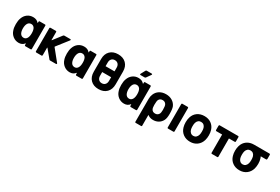

<svg xmlns="http://www.w3.org/2000/svg" viewBox="94 -1974 5012 3442"><g transform="rotate(30 2600.0 -253.5)"><path d="M379 -514H486Q503 -514 503 -497V-17Q503 0 486 0H379Q362 0 362 -17V-44Q362 -48 359.5 -48.5Q357 -49 355 -46Q314 8 241 8Q173 8 120.5 -32.5Q68 -73 48 -139Q31 -187 31 -259Q31 -333 50 -383Q72 -447 122.5 -485Q173 -523 241 -523Q315 -523 355 -474Q357 -471 359.5 -472Q362 -473 362 -477V-497Q362 -514 379 -514ZM361 -257Q361 -323 340 -360Q315 -399 273 -399Q227 -399 203 -361Q179 -321 179 -256Q179 -197 200 -158Q224 -115 273 -115Q317 -115 341 -158Q361 -195 361 -257Z M587 -17V-495Q587 -512 604 -512H711Q728 -512 728 -495V-333Q728 -329 730.5 -328.5Q733 -328 735 -331L868 -504Q878 -514 889 -514H1010Q1017 -514 1021 -511.5Q1025 -509 1025 -504Q1025 -498 1021 -493L838 -259Q835 -256 837 -251L1024 -20L1026 -12Q1026 0 1011 0H888Q874 0 868 -13L736 -172Q733 -178 728 -173V-17Q728 0 711 0H604Q587 0 587 -17Z M1435 -514H1542Q1559 -514 1559 -497V-17Q1559 0 1542 0H1435Q1418 0 1418 -17V-44Q1418 -48 1415.5 -48.5Q1413 -49 1411 -46Q1370 8 1297 8Q1229 8 1176.5 -32.5Q1124 -73 1104 -139Q1087 -187 1087 -259Q1087 -333 1106 -383Q1128 -447 1178.5 -485Q1229 -523 1297 -523Q1371 -523 1411 -474Q1413 -471 1415.5 -472Q1418 -473 1418 -477V-497Q1418 -514 1435 -514ZM1417 -257Q1417 -323 1396 -360Q1371 -399 1329 -399Q1283 -399 1259 -361Q1235 -321 1235 -256Q1235 -197 1256 -158Q1280 -115 1329 -115Q1373 -115 1397 -158Q1417 -195 1417 -257Z M1802 -288V-211Q1802 -165 1827 -137.5Q1852 -110 1894 -110Q1937 -110 1962 -137.5Q1987 -165 1987 -211V-288ZM1987 -409V-486Q1987 -532 1962 -559.5Q1937 -587 1894 -587Q1852 -587 1827 -559.5Q1802 -532 1802 -486V-409ZM1668 -218V-482Q1668 -586 1729 -647Q1790 -708 1894 -708Q1999 -708 2060 -647Q2121 -586 2121 -482V-218Q2121 -112 2060 -50.5Q1999 11 1894 11Q1790 11 1729 -50.5Q1668 -112 1668 -218Z M2560 -514H2667Q2684 -514 2684 -497V-17Q2684 0 2667 0H2560Q2543 0 2543 -17V-44Q2543 -48 2540.5 -48.5Q2538 -49 2536 -46Q2495 8 2422 8Q2354 8 2301.5 -32.5Q2249 -73 2229 -139Q2212 -187 2212 -259Q2212 -333 2231 -383Q2253 -447 2303.5 -485Q2354 -523 2422 -523Q2496 -523 2536 -474Q2538 -471 2540.5 -472Q2543 -473 2543 -477V-497Q2543 -514 2560 -514ZM2545 -257Q2545 -323 2524 -360Q2499 -399 2457 -399Q2411 -399 2387 -361Q2363 -321 2363 -256Q2363 -197 2384 -158Q2408 -115 2457 -115Q2501 -115 2525 -158Q2545 -195 2545 -257ZM2410 -596Q2410 -601 2413 -605L2462 -696Q2468 -708 2482 -708H2583Q2590 -708 2594 -705Q2598 -702 2598 -697Q2598 -692 2594 -687L2530 -596Q2522 -585 2509 -585H2425Q2410 -585 2410 -596Z M2920 -158Q2941 -117 2995 -117Q3043 -117 3068 -157Q3084 -183 3084 -243Q3084 -326 3069 -351Q3046 -395 2994 -395Q2940 -395 2918 -351Q2905 -326 2905 -245Q2905 -184 2920 -158ZM2763 -285Q2763 -340 2781 -383Q2806 -446 2862 -481.5Q2918 -517 2995 -517Q3070 -517 3125 -483Q3180 -449 3206 -390Q3225 -344 3225 -241Q3225 -151 3201 -106Q3174 -54 3126.5 -26.5Q3079 1 3019 1Q2953 1 2911 -33Q2908 -36 2906 -35Q2904 -34 2904 -30V191Q2904 201 2887 201H2780Q2763 201 2763 191Z M3316 -17V-497Q3316 -514 3333 -514H3440Q3457 -514 3457 -497V-17Q3457 0 3440 0H3333Q3316 0 3316 -17Z M3561 -156Q3547 -203 3547 -258Q3547 -319 3562 -364Q3585 -438 3644.5 -480Q3704 -522 3789 -522Q3871 -522 3929.5 -480Q3988 -438 4011 -365Q4026 -319 4026 -260Q4026 -208 4013 -159Q3990 -81 3930.5 -36.5Q3871 8 3788 8Q3703 8 3643 -36Q3583 -80 3561 -156ZM3876 -188Q3884 -215 3884 -258Q3884 -300 3876 -329Q3866 -363 3843 -382Q3820 -401 3786 -401Q3753 -401 3730 -382Q3707 -363 3697 -329Q3689 -300 3689 -258Q3689 -217 3697 -188Q3707 -153 3730.5 -133Q3754 -113 3788 -113Q3820 -113 3843 -133Q3866 -153 3876 -188Z M4365 -393V-17Q4365 0 4348 0H4241Q4224 0 4224 -17V-393H4106Q4089 -393 4089 -410V-497Q4089 -514 4106 -514H4483Q4500 -514 4500 -497V-410Q4500 -393 4483 -393Z M4898 -188Q4906 -215 4906 -258Q4906 -300 4898 -329Q4888 -363 4865 -382Q4842 -401 4808 -401Q4775 -401 4752 -382Q4729 -363 4719 -329Q4711 -300 4711 -258Q4711 -217 4719 -188Q4729 -153 4752.5 -133Q4776 -113 4810 -113Q4842 -113 4865 -133Q4888 -153 4898 -188ZM5019 -401Q5027 -384 5033 -365Q5048 -319 5048 -260Q5048 -208 5035 -159Q5012 -81 4952.5 -36.5Q4893 8 4810 8Q4725 8 4665 -36Q4605 -80 4583 -156Q4569 -203 4569 -258Q4569 -319 4584 -364Q4607 -438 4666.5 -480Q4726 -522 4811 -522H5130Q5146 -522 5146 -505V-418Q5146 -401 5130 -401Z"/></g></svg>

Font: Barlow
Style: Bold
Weight: 700
Designer: Jeremy Tribby
Foundry: Jeremy Tribby
Version: Version 1.101 August 23, 2024